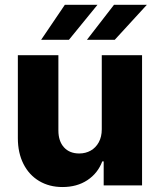

<svg xmlns="http://www.w3.org/2000/svg" viewBox="-20 -755 652 782"><path d="M394.5 -530.3H558.6V0H402.3V-97.7H396.5Q378.4 -49.3 335.9 -21.2Q293.5 6.8 234.4 6.8Q180.7 6.8 139.4 -17.8Q98.1 -42.5 75.4 -87.6Q52.7 -132.8 52.7 -192.4V-530.3H217.8V-223.6Q217.8 -180.2 240.5 -155Q263.2 -129.9 302.7 -129.9Q328.6 -129.9 349.4 -141.6Q370.1 -153.3 382.3 -175.5Q394.5 -197.8 394.5 -228.5ZM444.3 -735.4H578.1L447.3 -592.8H334ZM244.1 -735.4H377L260.7 -592.8H147.5Z"/></svg>

Font: Pretendard ExtraBold
Style: Regular
Weight: 800
Designer: Base glyphs from Inter by Rasmus Andersson; Hangeul glyphs from Noto Sans CJK(Source Han Sans) by Jang Soo-young and Kan
Foundry: Kil Hyung-jin
Version: Version 1.309